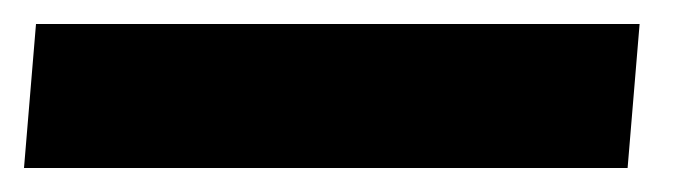

<svg xmlns="http://www.w3.org/2000/svg" viewBox="-41 30 571 160"><path d="M-21 170 -11 50H492L482 170Z"/></svg>

Font: Share
Style: Bold Italic
Weight: 700
Designer: Ralph du Carrois
Version: Version 1.002